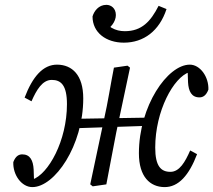

<svg xmlns="http://www.w3.org/2000/svg" viewBox="-20 -749 867 780"><path d="M111.4 11.1C202.2 11.1 318.2 -157.2 318.2 -349.1C318.3 -445.1 272.5 -485.4 213.3 -486.4C154.7 -487.3 112.2 -437.1 80 -352.5L108 -337.5C128.2 -383.6 152.2 -424.4 190.2 -424.4C228.1 -424.4 252 -402.4 252 -325.7C252 -177.7 176.8 -40.9 110.5 -19L118.7 -1.4L116.7 -60.5C114.7 -96.9 102.5 -121.9 70.5 -121.9C58.1 -121.9 44 -116.7 34 -90.5C32 -38.2 67.8 11.1 111.4 11.1ZM356.7 8 412 0C426 -71 438.1 -140.1 452.1 -210.1L508.2 -474.2L498.1 -482.2L442.8 -474.2C428.7 -403.2 418.6 -334.2 402.6 -264.1L346.6 -0.1L356.7 8ZM282.2 -227.9 584.7 -238 584.7 -271.2 282.2 -266.3 282.2 -227.9ZM647.3 11.1C705.8 12.1 748.4 -38.2 780.6 -122.7L752.6 -137.8C732.4 -91.7 709.4 -50.9 672.4 -50.9C634.5 -50.9 610.5 -72.9 610.6 -149.6C610.6 -297.6 684.8 -435.4 750.1 -456.3L741.9 -473.9L743.9 -414.8C745.9 -378.4 758.1 -353.4 790.1 -353.4C802.5 -353.4 816.6 -358.6 826.6 -384.8C828.6 -437.1 792.8 -486.4 751.1 -486.4C660.4 -486.4 544.4 -318.1 544.3 -126.2C544.3 -30.2 590 10.1 647.3 11.1ZM483.1 -575.7C563.6 -575.7 627.4 -623.1 656.5 -712.2L624.3 -725.3C592.2 -662.2 556 -622.3 487.1 -622.3C449.2 -622.3 415.3 -638.3 389.2 -682.8L400.5 -619.6C430.6 -634.5 450.7 -661.5 450.7 -687.9C450.7 -716 430.7 -729.3 412.3 -729.3C380.3 -729.3 362.1 -703.5 355.9 -682.1C355.9 -616 411.7 -575.7 483.1 -575.7Z"/></svg>

Font: Source Serif Variable
Style: Italic
Weight: 389
Italic angle: -12°
Designer: Frank Grießhammer
Foundry: Adobe Systems Incorporated
Version: Version 3.001;hotconv 1.0.111;makeotfexe 2.5.65597